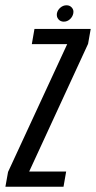

<svg xmlns="http://www.w3.org/2000/svg" viewBox="-56 -707 363 727"><path d="M-35.5 0 -25.5 -56 198.5 -540H64.5L74.5 -597.5H287.5L277.5 -541L54.5 -57.5H194.5L184.5 0ZM185.5 -625Q173 -625 165.2 -634Q157.5 -643 159.5 -656.5Q162 -669 172.5 -678Q183 -687 196 -687Q208.5 -687 216.2 -678Q224 -669 221.5 -656.5Q219 -643.5 208.8 -634.2Q198.5 -625 185.5 -625Z"/></svg>

Font: Anybody Condensed Regular
Style: Italic
Weight: 400
Width: 3
Italic angle: -10°
Designer: Tyler Finck
Foundry: Etcetera Type Company
Version: Version 1.010; ttfautohint (v1.8.3) -l 8 -r 50 -G 200 -x 14 